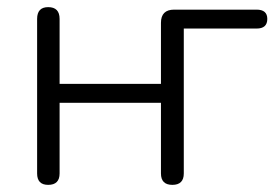

<svg xmlns="http://www.w3.org/2000/svg" viewBox="-20 -512 776 538"><path d="M115 6Q84 6 84 -26V-459Q84 -492 115 -492Q147 -492 147 -459V-277H431V-448Q431 -485 468 -485H699Q729 -485 729 -459Q729 -432 699 -432H495V-26Q495 6 463 6Q431 6 431 -26V-224H147V-26Q147 6 115 6Z"/></svg>

Font: Chiron GoRound TC L
Style: Regular
Weight: 300
Designer: Ryoko NISHIZUKA 西塚涼子 (kana, bopomofo & ideographs); Paul D. Hunt (Latin, Greek & Cyrillic); Sandoll Communications 산돌커뮤니
Foundry: Adobe
Version: Version 1.000;hotconv 1.1.1;makeotfexe 2.6.0